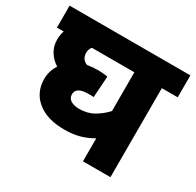

<svg xmlns="http://www.w3.org/2000/svg" viewBox="-137 -777 952 932"><g transform="rotate(30 338.5 -311.0)"><path d="M677 -499H588V0H434V-129Q400 -109 363 -98.5Q326 -88 278 -88Q181 -88 126 -133Q71 -178 71 -253Q71 -298 96 -335Q65 -355 47.5 -384Q30 -413 30 -448Q30 -477 38 -499H0V-622H677ZM225 -255Q225 -233 243.5 -222Q262 -211 290 -211Q336 -211 371.5 -231.5Q407 -252 434 -282V-499H196Q184 -485 184 -465Q184 -428 217 -415Q246 -420 280 -420Q292 -420 306.5 -418.5Q321 -417 331 -415L323 -296Q317 -297 309.5 -297Q302 -297 294 -297Q225 -297 225 -255Z"/></g></svg>

Font: Noto Sans ExtraBold
Style: Regular
Weight: 800
Designer: Monotype Design Team
Foundry: Monotype Imaging Inc.
Version: Version 2.007